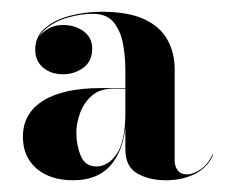

<svg xmlns="http://www.w3.org/2000/svg" viewBox="-20 -783 396 327"><path d="M262.5 -476Q233.5 -476 213.5 -487.8Q193.5 -499.5 193.5 -528.5V-664.5Q193.5 -686.5 189.5 -708.2Q185.5 -730 173.8 -744.8Q162 -759.5 138 -759.5Q118 -759.5 95.8 -753.2Q73.5 -747 57.5 -733.5Q41.5 -720 41.5 -698.5H40.5Q40.5 -717.5 54.8 -729Q69 -740.5 87.5 -740.5Q107 -740.5 122 -730Q137 -719.5 137 -700Q137 -678.5 121.8 -667.5Q106.5 -656.5 87.5 -656.5Q67 -656.5 53.5 -667.8Q40 -679 40 -698.5Q40 -721 56.8 -735.2Q73.5 -749.5 99.5 -756.2Q125.5 -763 153 -763Q198.5 -763 225.8 -750.2Q253 -737.5 265.2 -715.2Q277.5 -693 277.5 -664.5V-510Q277.5 -500 282.5 -493Q287.5 -486 299.5 -486Q308 -486 320.8 -494Q333.5 -502 342 -520L343 -519.5Q334.5 -498.5 312.8 -487.2Q291 -476 262.5 -476ZM104.5 -476Q65.5 -476 42.2 -496Q19 -516 19 -550Q19 -590 53.5 -611.5Q88 -633 152 -633H221.5V-632H172.5Q149.5 -632 135.8 -619.5Q122 -607 116 -589.5Q110 -572 110 -557.5Q110 -536 117.5 -517.8Q125 -499.5 144 -499.5Q164.5 -499.5 179 -521.2Q193.5 -543 193.5 -590.5H195Q195 -537 172.5 -506.5Q150 -476 104.5 -476Z"/></svg>

Font: Bodoni Moda 72pt
Style: Bold
Weight: 700
Designer: Owen Earl
Foundry: indestructible type
Version: Version 2.004